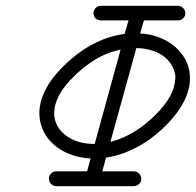

<svg xmlns="http://www.w3.org/2000/svg" viewBox="-20 -641 672 659"><path d="M581 -367Q582 -370 582 -376Q582 -382 580 -391Q574 -416 556 -435Q530 -463 484 -472Q467 -476 448 -476L359 -154Q365 -156 370 -157Q447 -180 515 -248Q578 -311 581 -367ZM326 -571Q315 -571 308 -578Q301 -585 301 -595.5Q301 -606 308 -613.5Q315 -621 326 -621H591Q601 -621 608.5 -613.5Q616 -606 616 -595.5Q616 -585 608.5 -578Q601 -571 591 -571H474L461 -526Q479 -525 495 -522Q556 -508 593 -469Q632 -427 632 -373Q632 -294 551 -212Q474 -135 385 -109Q364 -103 344 -100L331 -53H439Q446 -53 452 -49.5Q458 -46 461.5 -40Q465 -34 465 -27Q465 -20 461.5 -14.5Q458 -9 452 -5.5Q446 -2 439 -2H173Q163 -2 155.5 -9.5Q148 -17 148 -27.5Q148 -38 155.5 -45.5Q163 -53 173 -53H279L291 -97Q222 -101 174 -137Q127 -173 117 -229Q115 -240 115 -254.5Q115 -269 119 -287Q134 -353 202 -418Q284 -498 381 -520Q395 -523 408 -525L421 -571ZM394 -471Q393 -471 391 -470Q364 -464 338 -453Q286 -429 237 -382Q166 -314 166 -252Q166 -237 171 -223Q180 -196 205 -177Q244 -147 304 -147Q304 -147 305 -147Z"/></svg>

Font: TT2020Base
Style: Italic
Weight: 400
Italic angle: -15°
Version: Version 0.2.000